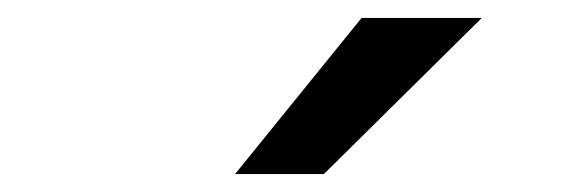

<svg xmlns="http://www.w3.org/2000/svg" viewBox="-20 -781 627 214"><path d="M242 -587 383 -761H517L341 -587Z"/></svg>

Font: Wix Madefor Text SemiBold
Style: Italic
Weight: 600
Italic angle: -12°
Designer: Dalton Maag Ltd
Foundry: Dalton Maag Ltd
Version: Version 3.100